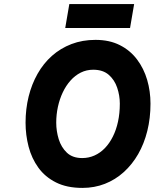

<svg xmlns="http://www.w3.org/2000/svg" viewBox="-20 -907 756 939"><path d="M383 12Q307 12 253.8 -14.8Q200.5 -41.5 167.8 -86.8Q135 -132 120 -189.2Q105 -246.5 105 -307Q105 -374 120 -434.8Q135 -495.5 163.8 -546.2Q192.5 -597 234.2 -634Q276 -671 329.5 -691.5Q383 -712 447 -712Q515.5 -712 566.2 -686.2Q617 -660.5 650.2 -616.2Q683.5 -572 699.8 -516.2Q716 -460.5 716 -400Q716 -329.5 700.5 -267Q685 -204.5 655.8 -153.5Q626.5 -102.5 585.2 -65.2Q544 -28 493 -8Q442 12 383 12ZM382 -134Q414 -134 442 -146.5Q470 -159 492.8 -182.5Q515.5 -206 532 -239Q548.5 -272 557.2 -312.5Q566 -353 566 -400Q566 -439.5 553.2 -477.8Q540.5 -516 512 -541Q483.5 -566 436 -566Q403 -566 375 -552Q347 -538 324.8 -513Q302.5 -488 287 -455.2Q271.5 -422.5 263.2 -384.5Q255 -346.5 255 -307Q255 -266 267.2 -226.2Q279.5 -186.5 307.2 -160.2Q335 -134 382 -134ZM299 -770 319 -887H636L616 -770Z"/></svg>

Font: Overpass Black
Style: Italic
Weight: 900
Italic angle: -10°
Designer: Delve Withrington, Dave Bailey, Thomas Jockin
Foundry: Delve Fonts LLC
Version: Version 4.000